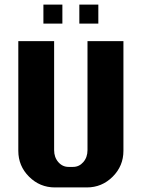

<svg xmlns="http://www.w3.org/2000/svg" viewBox="-20 -820 620 840"><path d="M520 -160.2Q520 -93.8 472.9 -46.9Q425.8 0 359.9 0H220.2Q154.3 0 107.2 -46.9Q60.1 -93.8 60.1 -160.2V-640.1H216.8V-163.1Q216.8 -131.8 235.1 -110.8Q253.4 -89.8 279.8 -89.8H299.8Q326.2 -89.8 344.5 -110.8Q362.8 -131.8 362.8 -163.1V-640.1H520ZM252.9 -716.8H169.9V-799.8H252.9ZM410.2 -716.8H327.1V-799.8H410.2Z"/></svg>

Font: Laconic
Style: Bold
Weight: 700
Designer: Robby Woodard
Version: Version 1.000